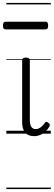

<svg xmlns="http://www.w3.org/2000/svg" viewBox="-43 -905 364 1300"><path d="M189 17Q169 17 153.5 11Q138 5 127.5 -7Q117 -19 112 -37.5Q107 -56 107 -81V-496Q107 -506 113 -510.5Q119 -515 132 -515Q146 -515 152.5 -510.5Q159 -506 159 -496V-93Q159 -73 163 -59.5Q167 -46 176 -38.5Q185 -31 199 -31Q210 -31 220 -35.5Q230 -40 240.5 -49.5Q251 -59 261 -74Q266 -80 272.5 -79.5Q279 -79 286 -72Q292 -68 294 -61.5Q296 -55 292 -49Q281 -29 264.5 -14Q248 1 228.5 9Q209 17 189 17ZM-4 -706Q-15 -706 -19 -712.5Q-23 -719 -23 -731Q-23 -744 -19 -751Q-15 -758 -4 -758H264Q275 -758 279 -751Q283 -744 283 -731Q283 -719 279 -712.5Q275 -706 264 -706ZM0 365H301V375H0ZM0 -20H301V0H0ZM0 -505H301V-500H0ZM0 -885H301V-875H0Z"/></svg>

Font: Playwrite GB J Guides
Style: Regular
Weight: 400
Designer: Veronika Burian, José Scaglione
Foundry: TypeTogether
Version: Version 1.003